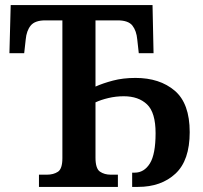

<svg xmlns="http://www.w3.org/2000/svg" viewBox="-20 -734 796 754"><path d="M133 0V-48H164Q190 -48 207.5 -59.5Q225 -71 225 -113V-654H158Q117 -654 100.5 -633.5Q84 -613 81 -579L75 -525H17L22 -714H579L583 -525H525L519 -579Q516 -613 500 -633.5Q484 -654 442 -654H355V-394Q384 -407 423.5 -417.5Q463 -428 512 -428Q607 -428 666 -378Q725 -328 725 -215Q725 -104 669 -52Q613 0 522 0H499V-56H509Q546 -56 568.5 -92Q591 -128 591 -211Q591 -292 557.5 -324Q524 -356 466 -356Q435 -356 405.5 -349Q376 -342 355 -332V-115Q355 -72 372.5 -60Q390 -48 415 -48H443V0Z"/></svg>

Font: Noto Serif SemiCondensed SemiBold
Style: Regular
Weight: 600
Width: 4
Designer: Monotype Design Team
Foundry: Monotype Imaging Inc.
Version: Version 2.013; ttfautohint (v1.8.4.7-5d5b)